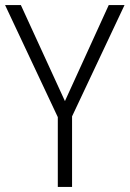

<svg xmlns="http://www.w3.org/2000/svg" viewBox="-20 -734 509 754"><path d="M235 -337 407 -714H469L263 -277V0H207V-274L0 -714H62Z"/></svg>

Font: Noto Sans Kannada SemiCondensed Light
Style: Regular
Weight: 300
Width: 4
Designer: Jelle Bosma - Monotype Design Team
Foundry: Monotype Imaging Inc.
Version: Version 2.005; ttfautohint (v1.8.4.7-5d5b)